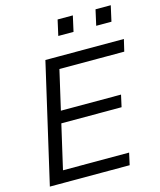

<svg xmlns="http://www.w3.org/2000/svg" viewBox="-133 -1025 934 1120"><g transform="rotate(-15 333.5 -465.0)"><path d="M27 0 193 -720H275L109 0ZM69 0 85 -72H525L509 0ZM147 -339 163 -411H567L551 -339ZM218 -648 235 -720H667L650 -648ZM531 -836 552 -930H644L623 -836ZM302 -836 323 -930H415L394 -836Z"/></g></svg>

Font: Instrument Sans
Style: Italic
Weight: 400
Italic angle: -13°
Designer: Rodrigo Fuenzalida
Foundry: fragTYPE
Version: Version 1.000;gftools[0.9.28]